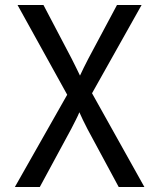

<svg xmlns="http://www.w3.org/2000/svg" viewBox="-20 -750 639 770"><path d="M39.6 0 249.5 -370.1 50.3 -730H154.3L267.6 -514.2Q276.4 -497.1 285.9 -477.5Q295.4 -458 300.8 -446.8Q305.7 -458 315.4 -477.5Q325.2 -497.1 334 -514.2L449.2 -730H547.9L349.1 -376L559.1 0H456.1L331.1 -231.9Q322.3 -249 312.7 -268.6Q303.2 -288.1 298.3 -299.8Q293.5 -287.6 283.9 -268.8Q274.4 -250 265.6 -232.9L139.6 0Z"/></svg>

Font: UDEV Gothic 35
Style: Regular
Weight: 400
Version: v2.1.0; ttfautohint (v1.8.4.7-5d5b-dirty) -l 6 -r 45 -G 200 